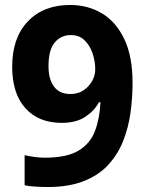

<svg xmlns="http://www.w3.org/2000/svg" viewBox="-20 -742 591 772"><path d="M171 10Q151 10 124 8.5Q97 7 79 3V-118Q97 -114 118 -111Q139 -108 160 -108Q249 -108 296 -136.5Q343 -165 362 -215.5Q381 -266 384 -331H378Q359 -296 322.5 -272Q286 -248 228 -248Q135 -248 82 -307Q29 -366 29 -474Q29 -590 92 -656Q155 -722 262 -722Q333 -722 389.5 -688.5Q446 -655 479.5 -585.5Q513 -516 513 -409Q513 -348 504.5 -287.5Q496 -227 474.5 -173.5Q453 -120 414.5 -78.5Q376 -37 316 -13.5Q256 10 171 10ZM263 -364Q294 -364 316 -379Q338 -394 350.5 -416.5Q363 -439 363 -463Q363 -496 352 -528Q341 -560 319.5 -580.5Q298 -601 265 -601Q225 -601 200 -571Q175 -541 175 -476Q175 -424 197 -394Q219 -364 263 -364Z"/></svg>

Font: Noto Sans Gurmukhi
Style: Bold
Weight: 700
Designer: Jelle Bosma - Monotype Design Team
Foundry: Monotype Imaging Inc.
Version: Version 2.004; ttfautohint (v1.8.4.7-5d5b)